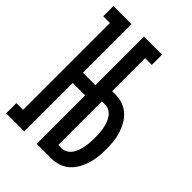

<svg xmlns="http://www.w3.org/2000/svg" viewBox="-215 -832 930 930"><g transform="rotate(45 250.0 -367.5)"><path d="M2 0V-70H48V-665H2V-735H126V-402H211V-735H335V-665H289V-439H311Q336 -439 360.5 -431Q385 -423 404 -406Q423 -389 435.5 -366.5Q448 -344 455.5 -320Q463 -296 465.5 -270.5Q468 -245 468 -220Q468 -194 465.5 -169Q463 -144 455.5 -119.5Q448 -95 435.5 -72.5Q423 -50 404 -33Q385 -16 360.5 -8Q336 0 311 0H211V-332H126V0ZM289 -70H311Q327 -70 340.5 -78Q354 -86 363 -99Q372 -112 377 -127Q382 -142 385 -157.5Q388 -173 389 -188.5Q390 -204 390 -220Q390 -235 389 -251Q388 -267 385 -282Q382 -297 377 -312Q372 -327 363 -340Q354 -353 340.5 -361Q327 -369 311 -369H289Z"/></g></svg>

Font: Iosevka Curly Slab
Style: Regular
Weight: 400
Monospace: yes
Designer: Belleve Invis
Foundry: Belleve Invis
Version: Version 22.1.2; ttfautohint (v1.8.4)